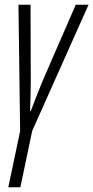

<svg xmlns="http://www.w3.org/2000/svg" viewBox="-20 -551 394 811"><path d="M15 240 65 3 58 -531H109L110 -202Q110 -176 109 -147Q108 -118 107 -82H110Q121 -112 133.5 -143Q146 -174 159 -207L300 -531H354L116 2L66 240Z"/></svg>

Font: Noto Sans ExtraCondensed Light
Style: Italic
Weight: 300
Width: 2
Italic angle: -12°
Designer: Monotype Design Team
Foundry: Monotype Imaging Inc.
Version: Version 2.013; ttfautohint (v1.8.4.7-5d5b)